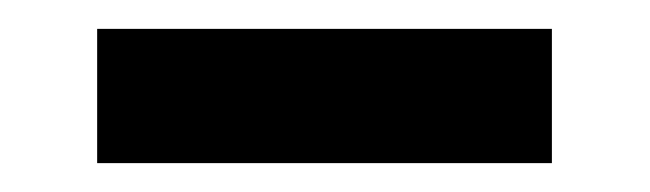

<svg xmlns="http://www.w3.org/2000/svg" viewBox="-20 -668 450 133"><path d="M362.3 -555H47.3V-648H362.3Z"/></svg>

Font: Anek Devanagari Medium
Style: Regular
Weight: 500
Designer: Kailash Malviya (Devanagari) & Yesha Goshar (Latin)
Foundry: Ek Type
Version: Version 1.003